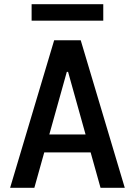

<svg xmlns="http://www.w3.org/2000/svg" viewBox="-20 -891 640 911"><path d="M28 0 237 -700H363L572 0H457L410 -168H190L143 0ZM297 -550 214 -253H386L303 -550ZM130 -793V-871H470V-793Z"/></svg>

Font: DM Mono Medium
Style: Regular
Weight: 500
Designer: Colophon Foundry
Foundry: Colophon Foundry
Version: Version 1.000; ttfautohint (v1.8.2.53-6de2)